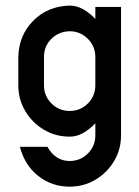

<svg xmlns="http://www.w3.org/2000/svg" viewBox="-20 -494 509 701"><path d="M328.1 -286.1Q328.1 -325.2 300.5 -352.5Q272.9 -379.9 234.4 -379.9Q194.3 -378.9 167.5 -352.1Q140.6 -325.2 140.6 -286.1V-182.6Q140.6 -143.6 168 -116.2Q195.3 -88.9 234.4 -88.9Q273.4 -88.9 300.8 -116.2Q328.1 -143.6 328.1 -182.6ZM328.1 -468.8H421.9V0Q421.9 51.8 396.5 94.2Q371.1 136.7 328.6 162.1Q286.1 187.5 234.4 187.5Q168.9 187.5 119.4 148.2Q69.8 108.9 52.7 42H153.3Q182.1 93.8 234.4 93.8Q273.4 93.8 300.8 66.4Q328.1 39.1 328.1 0V-43.9Q307.1 -21.5 283.4 -8.3Q259.8 4.9 234.4 4.9Q182.6 4.9 140.1 -20.5Q97.7 -45.9 72.3 -88.4Q46.9 -130.9 46.9 -182.6V-286.1Q48.8 -365.7 101.8 -418.7Q154.8 -471.7 234.4 -473.6Q259.8 -473.6 283.4 -460.4Q307.1 -447.3 328.1 -424.8Z"/></svg>

Font: Lambda
Style: Regular
Weight: 400
Designer: GGBotNet
Version: 0.22